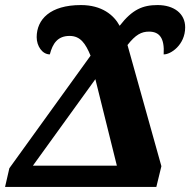

<svg xmlns="http://www.w3.org/2000/svg" viewBox="-25 -739 752 759"><path d="M-5 0H593L613 -82L479 -561C511 -602 534 -614 564 -614C605 -614 626 -589 622 -524C649 -523 707 -561 707 -631C707 -686 662 -719 598 -719C540 -719 498 -702 448 -637C425 -680 377 -719 295 -719C173 -719 120 -662 120 -592C120 -557 142 -524 172 -524C183 -567 203 -597 250 -597C293 -597 313 -567 333 -519L12 -74ZM105 -84 352 -426 437 -84Z"/></svg>

Font: Noto Serif SemiCondensed Extra
Style: Italic
Weight: 800
Width: 4
Italic angle: -12°
Designer: Monotype Design Team
Foundry: Monotype Imaging Inc.
Version: Version 1.901